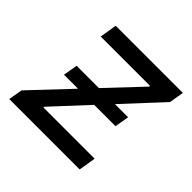

<svg xmlns="http://www.w3.org/2000/svg" viewBox="-142 -685 824 824"><g transform="rotate(45 270.5 -272.5)"><path d="M15.6 0 27 -63.9 193.2 -240.1H108L119.3 -305.4H254.6L402 -461.6L403.4 -467.3H103.7L116.5 -545.5H524.1L512.8 -478.7L351.9 -305.4H431.8L420.5 -240.1H291.2L146.3 -83.8L144.9 -78.1H456L443.2 0Z"/></g></svg>

Font: Karasuma Gothic
Style: Italic
Weight: 400
Italic angle: -9.39999°
Designer: Rasmus Andersson / Ryoko Nishizuka
Foundry: Genbu
Version: Version 1.00